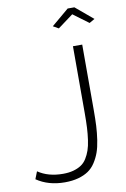

<svg xmlns="http://www.w3.org/2000/svg" viewBox="-100 -975 684 1044"><g transform="rotate(-10 242.0 -453.0)"><path d="M253.9 -835.9 350.1 -917H387.2L483.9 -835.9L454.1 -818.8L369.1 -881.8L284.2 -818.8ZM32.2 -74.2Q87.9 -36.1 169.9 -36.1Q202.1 -36.1 227.1 -43Q252 -49.8 270.3 -61.8Q288.6 -73.7 301.3 -94Q314 -114.3 322 -137.5Q330.1 -160.6 334.7 -193.8Q339.4 -227.1 341.1 -260.7Q342.8 -294.4 342.8 -339.8V-710H394V-349.1Q394 -299.3 392.1 -261.5Q390.1 -223.6 384.3 -184.3Q378.4 -145 368.4 -117.2Q358.4 -89.4 341.8 -63.7Q325.2 -38.1 302 -22.5Q278.8 -6.8 246.1 2.2Q213.4 11.2 171.9 11.2Q81.1 11.2 16.1 -33.2Z"/></g></svg>

Font: Rawline Light
Style: Regular
Weight: 300
Designer: Matt McInerney, Pablo Impallari, Rodrigo Fuenzalida
Foundry: Matt McInerney, Pablo Impallari, Rodrigo Fuenzalida
Version: Version 4.020;PS 004.020;hotconv 1.0.88;makeotf.lib2.5.64775